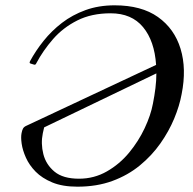

<svg xmlns="http://www.w3.org/2000/svg" viewBox="-20 -691 726 722"><path d="M271 11Q215 11 176.5 -5Q138 -21 114 -45.5Q90 -70 77.5 -98Q65 -126 61.5 -150.5Q58 -175 61 -190Q63 -201 66.5 -207.5Q70 -214 79 -218L567 -447Q561 -537 518 -589Q475 -641 396 -641Q324 -641 270.5 -614Q217 -587 179.5 -544Q142 -501 117 -454Q114 -446 108 -448L95 -452Q92 -453 91.5 -455Q91 -457 93 -461Q114 -500 144 -537.5Q174 -575 213 -605Q252 -635 301.5 -653Q351 -671 411 -671Q512 -671 574 -627Q636 -583 659 -507.5Q682 -432 663 -337Q655 -293 635 -245Q615 -197 583 -151.5Q551 -106 506 -69Q461 -32 402.5 -10.5Q344 11 271 11ZM277 -19Q334 -19 382 -46.5Q430 -74 465.5 -117Q501 -160 524 -209Q547 -258 555 -301Q561 -331 564.5 -359.5Q568 -388 568 -415L146 -212Q145 -207 143.5 -201Q142 -195 141 -190Q133 -151 143 -111.5Q153 -72 185 -45.5Q217 -19 277 -19Z"/></svg>

Font: Young Serif Light
Style: Italic
Weight: 300
Italic angle: -10.979°
Designer: Bastien Sozeau
Foundry: NBR — Bastien Sozeau
Version: Version 5.001